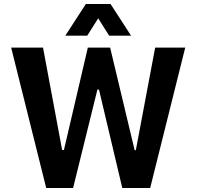

<svg xmlns="http://www.w3.org/2000/svg" viewBox="-20 -944 987 964"><path d="M212 0 36 -705H196L292 -191H301L421 -705H533L656 -190H662L759 -705H910L734 0H594L477 -494H469L347 0ZM308 -765 411 -924H535L638 -765H528L473 -852L418 -765Z"/></svg>

Font: Nunito Sans 7pt Condensed ExtraBold
Style: Regular
Weight: 800
Width: 3
Designer: Vernon Adams
Foundry: Vernon Adams
Version: Version 3.101;gftools[0.9.27]